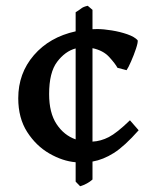

<svg xmlns="http://www.w3.org/2000/svg" viewBox="-20 -628 546 668"><path d="M258.8 20 243.2 3.9V-63.5Q197.8 -67.4 151.6 -94Q105.5 -120.6 74.5 -168.9Q43.5 -217.3 43.5 -286.1Q43.5 -373 97.9 -436Q152.3 -499 243.2 -519V-585.4Q256.8 -593.8 263.4 -599.1Q270 -604.5 285.2 -607.9L301.8 -593.8V-526.4Q310.1 -526.9 318.4 -526.9Q339.8 -526.9 368.7 -522.2Q397.5 -517.6 422.9 -508.8Q448.2 -500 459 -487.8Q460.4 -480.5 453.1 -458.5Q445.8 -436.5 436 -414.3Q426.3 -392.1 420.4 -383.8L388.7 -392.1Q380.9 -406.7 359.9 -429.7Q338.9 -452.6 301.8 -460.4V-135.3Q330.6 -136.7 358.6 -151.1Q386.7 -165.5 432.1 -209.5L462.4 -174.8Q413.1 -119.1 376 -95.7Q338.9 -72.3 301.8 -65.9V-3.4Q284.2 12.2 258.8 20ZM150.9 -300.8Q150.9 -235.4 176.8 -196.3Q202.6 -157.2 243.2 -143.1V-459.5Q206.5 -449.7 178.7 -412.8Q150.9 -376 150.9 -300.8Z"/></svg>

Font: David Libre
Style: Bold
Weight: 700
Designer: Ismar David, J. Victor Gaultney, Annie Olsen and Meir Sadan
Foundry: Monotype Imaging Inc. & SIL International
Version: Version 1.100; ttfautohint (v1.8.4.7-5d5b)